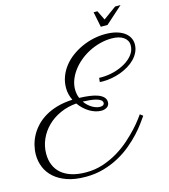

<svg xmlns="http://www.w3.org/2000/svg" viewBox="-143 -947 1008 1147"><g transform="rotate(-15 361.0 -373.0)"><path d="M474.6 -455.6Q476.1 -455.1 478.5 -455.1H490.2Q528.3 -455.1 566.9 -465.3Q605.5 -475.6 636.7 -493.9Q668 -512.2 687.5 -537.8Q707 -563.5 707 -594.2Q707 -610.8 699.7 -623.8Q692.4 -636.7 679.4 -645.5Q666.5 -654.3 648.2 -658.9Q629.9 -663.6 607.9 -663.6Q569.3 -663.6 532.7 -653.8Q496.1 -644 463.9 -627.2Q431.6 -610.4 404.8 -587.6Q377.9 -564.9 358.4 -538.3Q338.9 -511.7 328.1 -482.9Q317.4 -454.1 317.4 -425.3Q317.4 -396.5 328.1 -370.6Q361.8 -369.6 391.1 -365.7Q420.4 -361.8 441.9 -353.8Q463.4 -345.7 475.6 -333Q487.8 -320.3 487.8 -302.2Q487.8 -282.7 473.1 -272.5Q458.5 -262.2 436.5 -262.2Q418.9 -262.2 400.4 -268.1Q381.8 -273.9 364.5 -284.4Q347.2 -294.9 331.3 -309.8Q315.4 -324.7 302.7 -342.8Q248.5 -338.4 202.4 -317.6Q156.2 -296.9 122.8 -263.9Q89.4 -231 70.3 -188.2Q51.3 -145.5 51.3 -98.1Q51.3 -59.6 64.2 -28.6Q77.1 2.4 102.8 24.4Q128.4 46.4 166.7 58.1Q205.1 69.8 255.4 69.8Q311 69.8 361.1 53Q411.1 36.1 453.6 10.3Q496.1 -15.6 530.8 -46.6Q565.4 -77.6 591.1 -105.5Q616.7 -133.3 632.3 -154.5Q647.9 -175.8 652.8 -182.1L670.4 -168.5Q659.2 -152.3 640.1 -126.2Q621.1 -100.1 594 -70.8Q566.9 -41.5 531.5 -12Q496.1 17.6 452.4 41.5Q408.7 65.4 356.9 80.3Q305.2 95.2 245.1 95.2Q179.2 95.2 131.3 78.6Q83.5 62 52 33.9Q20.5 5.9 5.4 -31Q-9.8 -67.9 -9.8 -108.9Q-9.8 -137.7 -2.4 -167.5Q4.9 -197.3 20 -225.6Q35.2 -253.9 59.1 -279.3Q83 -304.7 115.7 -324.2Q148.4 -343.8 190.9 -356Q233.4 -368.2 286.1 -370.6Q277.3 -388.2 272.5 -407.5Q267.6 -426.8 267.6 -447.3Q267.6 -484.9 280.3 -518.3Q293 -551.8 315.2 -579.8Q337.4 -607.9 367.4 -629.9Q397.5 -651.9 431.6 -667.2Q465.8 -682.6 502.7 -690.7Q539.6 -698.7 575.7 -698.7Q612.8 -698.7 641.8 -691.2Q670.9 -683.6 690.9 -669.9Q710.9 -656.2 721.7 -637Q732.4 -617.7 732.4 -594.7Q732.4 -569.3 721.9 -546.9Q711.4 -524.4 693.6 -506.1Q675.8 -487.8 652.1 -473.4Q628.4 -459 601.8 -449.2Q575.2 -439.5 546.9 -434.3Q518.6 -429.2 492.2 -429.2Q483.4 -429.2 478 -429.7Q472.7 -430.2 471.7 -430.2ZM461.9 -303.2Q461.9 -314.9 451.4 -322.5Q440.9 -330.1 424.1 -334.5Q407.2 -338.9 386 -341.1Q364.7 -343.3 342.8 -343.8Q352.1 -330.1 363.5 -319.6Q375 -309.1 387.2 -301.8Q399.4 -294.4 411.9 -290.5Q424.3 -286.6 435.5 -286.6Q448.7 -286.6 455.3 -291.5Q461.9 -296.4 461.9 -303.2ZM567.4 -842.3 596.2 -783.7 676.8 -842.3H710.4L604.5 -747.6H563L543.9 -842.3Z"/></g></svg>

Font: Parisienne
Style: Regular
Weight: 400
Designer: Astigmatic (AOETI)
Foundry: Astigmatic (AOETI)
Version: Version 1.000